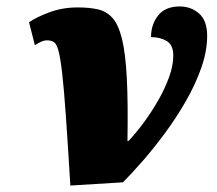

<svg xmlns="http://www.w3.org/2000/svg" viewBox="-20 -566 674 595"><path d="M70 -497Q91 -512 132 -527.5Q173 -543 221 -543Q257 -543 283.5 -537Q310 -531 328.5 -510.5Q347 -490 358 -445.5Q369 -401 373 -324Q377 -247 375 -129H378Q401 -153 425 -185.5Q449 -218 470 -254.5Q491 -291 504 -327Q517 -363 517 -394Q517 -427 496.5 -439Q476 -451 448 -451Q448 -490 470 -518Q492 -546 537 -546Q572 -546 597 -524Q622 -502 622 -455Q622 -408 604 -356.5Q586 -305 556.5 -253.5Q527 -202 492 -154.5Q457 -107 422.5 -67.5Q388 -28 361 -1L198 9Q190 -124 184 -208.5Q178 -293 172.5 -340.5Q167 -388 161 -409.5Q155 -431 146.5 -436Q138 -441 126 -441Q116 -441 106 -436Q96 -431 88 -426Z"/></svg>

Font: Noto Serif Black
Style: Italic
Weight: 900
Italic angle: -12°
Designer: Monotype Design Team
Foundry: Monotype Imaging Inc.
Version: Version 2.013